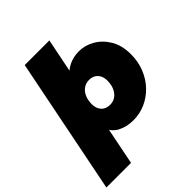

<svg xmlns="http://www.w3.org/2000/svg" viewBox="-294 -896 1245 1245"><g transform="rotate(-45 328.0 -274.0)"><path d="M-44 194 143 -742H369L315 -473L266 -273L237 -81L182 194ZM389 10Q326 10 278.5 -16Q231 -42 210.5 -104Q190 -166 207 -273Q222 -362 255 -425.5Q288 -489 338.5 -523Q389 -557 455 -557Q510 -557 561.5 -527.5Q613 -498 646.5 -442Q680 -386 680 -304Q680 -237 657 -179.5Q634 -122 593.5 -79.5Q553 -37 500.5 -13.5Q448 10 389 10ZM352 -168Q382 -168 404 -183.5Q426 -199 438.5 -227Q451 -255 451 -293Q451 -331 429.5 -355Q408 -379 370 -379Q341 -379 318.5 -363.5Q296 -348 283.5 -320Q271 -292 271 -254Q271 -216 292.5 -192Q314 -168 352 -168Z"/></g></svg>

Font: Montserrat Thin Black
Style: Italic
Weight: 900
Italic angle: -11.3°
Version: Version 9.000